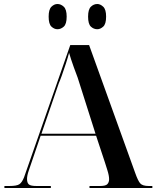

<svg xmlns="http://www.w3.org/2000/svg" viewBox="-20 -939 797 959"><path d="M2 0H234V-10H162Q133 -10 124 -18Q115 -26 115 -45Q115 -62 123.5 -86.5Q132 -111 137 -126L183 -261H460L504 -128Q507 -118 516 -90Q525 -62 525 -44Q525 -29 516.5 -19.5Q508 -10 480 -10H427V0H741V-10H723Q692 -10 680.5 -23Q669 -36 655 -76L425 -714H331L100 -53Q90 -28 77 -19Q64 -10 27 -10H2ZM187 -271 274 -524Q278 -532 288.5 -561Q299 -590 309.5 -622.5Q320 -655 325 -675Q334 -644 348.5 -603.5Q363 -563 368 -551L457 -271ZM466 -793Q481 -793 495.5 -806Q510 -819 510 -856Q510 -892 495.5 -905.5Q481 -919 466 -919Q448 -919 434 -905.5Q420 -892 420 -856Q420 -819 434 -806Q448 -793 466 -793ZM267 -793Q284 -793 298.5 -806Q313 -819 313 -856Q313 -892 298.5 -905.5Q284 -919 267 -919Q251 -919 237 -905.5Q223 -892 223 -856Q223 -819 237 -806Q251 -793 267 -793Z"/></svg>

Font: Noto Serif Display Semi
Style: Regular
Weight: 600
Designer: Monotype Design Team
Foundry: Monotype Imaging Inc.
Version: Version 1.900